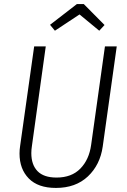

<svg xmlns="http://www.w3.org/2000/svg" viewBox="-20 -913 623 944"><path d="M485 -192Q472 -102 412 -45.5Q352 11 255 11Q167 11 121.5 -35.5Q76 -82 76 -158Q76 -177 79 -196L148 -685H205L137 -196Q134 -177 134 -160Q134 -103 164.5 -71.5Q195 -40 258 -40Q332 -40 375 -84Q418 -128 428 -200L496 -685H554ZM250 -762 226 -791 358 -893H392L494 -790L468 -762L371 -842Z"/></svg>

Font: Fira Sans Condensed Light
Style: Italic
Weight: 300
Width: 3
Italic angle: -8°
Designer: Carrois Corporate & Edenspiekermann AG
Foundry: Carrois Corporate GbR & Edenspiekermann AG
Version: Version 4.203